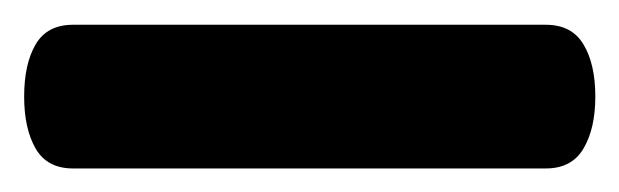

<svg xmlns="http://www.w3.org/2000/svg" viewBox="-22 68 513 159"><path d="M-2 148Q-2 121 7.5 104.8Q17 88.5 38.5 88.5H430Q451.5 88.5 461.2 104.8Q471 121 471 148Q471 174.5 461.2 191Q451.5 207.5 430 207.5H38.5Q17 207.5 7.5 191Q-2 174.5 -2 148Z"/></svg>

Font: Fraunces 144pt SuperSoft Black
Style: Regular
Weight: 900
Version: Version 1.000;[b76b70a41]